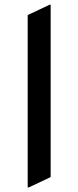

<svg xmlns="http://www.w3.org/2000/svg" viewBox="-20 -777 333 816"><path d="M97.7 19.5V-712.9L190.4 -756.8H195.3V-24.4L102.5 19.5Z"/></svg>

Font: Nova Oval
Style: Book
Weight: 400
Version: Version 2.000